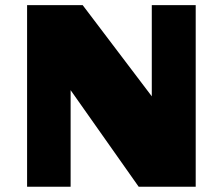

<svg xmlns="http://www.w3.org/2000/svg" viewBox="-20 -710 848 730"><path d="M83 -690.4H294.4L557.1 -343.8V-690.4H724.1V0H507.3L248.5 -367.2V0H83Z"/></svg>

Font: Candal
Style: Regular
Weight: 400
Designer: vernon adams
Foundry: vernon adams
Version: Version 1.000